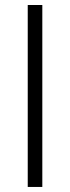

<svg xmlns="http://www.w3.org/2000/svg" viewBox="-20 -740 277 760"><path d="M89.8 0V-720.2H147.5V0Z"/></svg>

Font: Manrope Light
Style: Regular
Weight: 300
Designer: Mikhail Sharanda
Foundry: Mikhail Sharanda
Version: Version 4.505;FEAKit 1.0